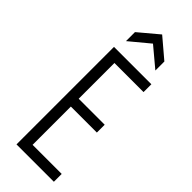

<svg xmlns="http://www.w3.org/2000/svg" viewBox="-282 -892 919 919"><g transform="rotate(45 177.0 -432.5)"><path d="M72 0V-660H128V0ZM80 0V-53H325V0ZM80 -312V-365H304V-312ZM80 -607V-660H325V-607ZM93 -720V-781L193 -865L292 -781V-720L193 -803Z"/></g></svg>

Font: Bricolage Grotesque 24pt Condensed ExtraLight
Style: Regular
Weight: 250
Width: 3
Designer: Mathieu Triay
Foundry: Atelier Triay
Version: Version 1.001;gftools[0.9.33.dev8+g029e19f]